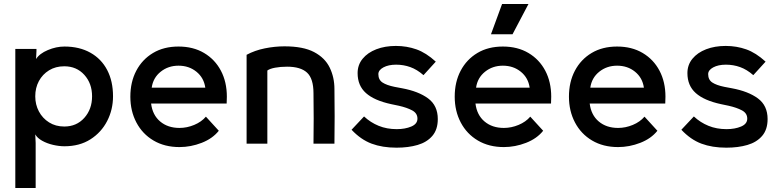

<svg xmlns="http://www.w3.org/2000/svg" viewBox="-20 -713 3870 953"><path d="M300 -482Q374 -482 428.5 -451.5Q483 -421 512 -365.5Q541 -310 541 -235Q541 -169 512 -112.5Q483 -56 429 -21.5Q375 13 300 13Q273 13 243 6Q213 -1 189 -14.5Q165 -28 155 -46L157 -3V220H56V-470H161V-460L159 -420Q176 -447 217.5 -464.5Q259 -482 300 -482ZM299 -85Q360 -85 398.5 -128Q437 -171 437 -235Q437 -299 398.5 -341.5Q360 -384 299 -384Q256 -384 223.5 -364Q191 -344 173 -310.5Q155 -277 155 -235Q155 -194 173 -160Q191 -126 223.5 -105.5Q256 -85 299 -85Z M1002 -134 1066 -64Q1035 -25 981 -4Q927 17 871 17Q797 17 742 -15.5Q687 -48 657 -105Q627 -162 627 -233Q627 -306 656.5 -362Q686 -418 739.5 -450Q793 -482 866 -482Q939 -482 993 -450Q1047 -418 1076.5 -362Q1106 -306 1106 -233Q1106 -224 1105.5 -216Q1105 -208 1105 -199H730Q737 -142 775 -110Q813 -78 871 -78Q908 -78 944 -93Q980 -108 1002 -134ZM733 -278H999Q992 -327 955 -357Q918 -387 866 -387Q815 -387 777.5 -357Q740 -327 733 -278Z M1307 0H1204V-441Q1245 -463 1294.5 -473Q1344 -483 1392 -483Q1485 -483 1539 -454.5Q1593 -426 1616.5 -377.5Q1640 -329 1640 -271Q1641 -200 1641 -135.5Q1641 -71 1640 0H1536Q1538 -125 1536 -250Q1536 -323 1504 -352.5Q1472 -382 1405 -382Q1372 -382 1345.5 -377Q1319 -372 1307 -363Z M1948 20Q1878 20 1824.5 0Q1771 -20 1725 -69L1787 -135Q1819 -105 1859.5 -88.5Q1900 -72 1949 -72Q1991 -72 2021.5 -85Q2052 -98 2052 -124Q2052 -151 2026 -165Q2000 -179 1960 -188L1922 -196Q1838 -214 1796.5 -251Q1755 -288 1755 -350Q1755 -391 1780 -421.5Q1805 -452 1848 -468.5Q1891 -485 1945 -485Q1999 -485 2047 -468Q2095 -451 2143 -407L2082 -340Q2050 -368 2016.5 -380Q1983 -392 1946 -392Q1908 -392 1883 -378.5Q1858 -365 1858 -345Q1858 -317 1878.5 -303.5Q1899 -290 1938 -282L1975 -275Q2057 -260 2105 -224.5Q2153 -189 2153 -122Q2153 -70 2126 -38.5Q2099 -7 2053 6.5Q2007 20 1948 20Z M2612 -134 2676 -64Q2645 -25 2591 -4Q2537 17 2481 17Q2407 17 2352 -15.5Q2297 -48 2267 -105Q2237 -162 2237 -233Q2237 -306 2266.5 -362Q2296 -418 2349.5 -450Q2403 -482 2476 -482Q2549 -482 2603 -450Q2657 -418 2686.5 -362Q2716 -306 2716 -233Q2716 -224 2715.5 -216Q2715 -208 2715 -199H2340Q2347 -142 2385 -110Q2423 -78 2481 -78Q2518 -78 2554 -93Q2590 -108 2612 -134ZM2343 -278H2609Q2602 -327 2565 -357Q2528 -387 2476 -387Q2425 -387 2387.5 -357Q2350 -327 2343 -278ZM2472 -693H2603L2524 -543H2417Z M3179 -134 3243 -64Q3212 -25 3158 -4Q3104 17 3048 17Q2974 17 2919 -15.5Q2864 -48 2834 -105Q2804 -162 2804 -233Q2804 -306 2833.5 -362Q2863 -418 2916.5 -450Q2970 -482 3043 -482Q3116 -482 3170 -450Q3224 -418 3253.5 -362Q3283 -306 3283 -233Q3283 -224 3282.5 -216Q3282 -208 3282 -199H2907Q2914 -142 2952 -110Q2990 -78 3048 -78Q3085 -78 3121 -93Q3157 -108 3179 -134ZM2910 -278H3176Q3169 -327 3132 -357Q3095 -387 3043 -387Q2992 -387 2954.5 -357Q2917 -327 2910 -278Z M3585 20Q3515 20 3461.5 0Q3408 -20 3362 -69L3424 -135Q3456 -105 3496.5 -88.5Q3537 -72 3586 -72Q3628 -72 3658.5 -85Q3689 -98 3689 -124Q3689 -151 3663 -165Q3637 -179 3597 -188L3559 -196Q3475 -214 3433.5 -251Q3392 -288 3392 -350Q3392 -391 3417 -421.5Q3442 -452 3485 -468.5Q3528 -485 3582 -485Q3636 -485 3684 -468Q3732 -451 3780 -407L3719 -340Q3687 -368 3653.5 -380Q3620 -392 3583 -392Q3545 -392 3520 -378.5Q3495 -365 3495 -345Q3495 -317 3515.5 -303.5Q3536 -290 3575 -282L3612 -275Q3694 -260 3742 -224.5Q3790 -189 3790 -122Q3790 -70 3763 -38.5Q3736 -7 3690 6.5Q3644 20 3585 20Z"/></svg>

Font: Kreadon Light
Style: Bold
Weight: 600
Designer: Reiya WATANABE
Foundry: StudioGnu
Version: Version 1.003; ttfautohint (v1.8.4.7-5d5b);gftools[0.9.32]